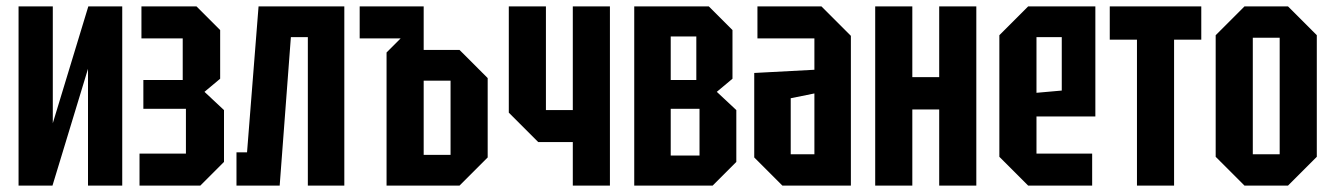

<svg xmlns="http://www.w3.org/2000/svg" viewBox="-20 -580 4169 600"><path d="M362 0H255V-365L144 0H38V-560H145V-195L256 -560H362Z M680 -74 606 0H416V-100H561V-240H428V-330H551V-460H422V-560H594L668 -486V-334L619 -293L680 -236Z M1056 -560V0H942V-464H889L854 0H719V-104H752L788 -560Z M1188 0V-416L1232 -460H1104V-560H1304V-424H1416L1504 -336V-88L1416 0ZM1304 -96H1388V-328H1304Z M1886 -560V0H1770V-136H1662L1570 -228V-560H1686V-236H1770V-560Z M1962 -560V0H2207L2281 -74V-236L2220 -293L2269 -334V-486L2195 -560ZM2076 -330V-466H2156V-330ZM2076 -94V-240H2166V-94Z M2337 -88V-352L2525 -362V-460H2347V-560H2547L2639 -468V0H2425ZM2451 -273V-98H2525V-288Z M2715 0V-560H2831V-339H2915V-560H3031V0H2915V-238H2831V0Z M3103 -90V-470L3193 -560H3403V-216H3219V-100H3393V0H3193ZM3219 -290 3298 -297V-464H3219Z M3649 0V-456H3734V-560H3448V-456H3533V0Z M3779 -90V-470L3869 -560H4005L4095 -470V-90L4005 0H3869ZM3895 -98H3979V-462H3895Z"/></svg>

Font: Tektur Condensed Medium
Style: Regular
Weight: 500
Width: 3
Designer: Adam Jagosz
Foundry: Adam Jagosz
Version: Version 1.005;gftools[0.9.30]